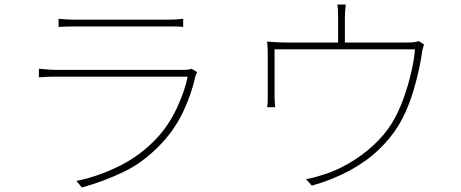

<svg xmlns="http://www.w3.org/2000/svg" viewBox="-20 -805 2040 849"><path d="M239 -722Q258 -720 275 -719Q292 -718 314 -718Q327 -718 366.5 -718Q406 -718 458 -718Q510 -718 562.5 -718Q615 -718 657 -718Q699 -718 717 -718Q740 -718 757 -719Q774 -720 790 -722V-686Q774 -688 756.5 -688Q739 -688 716 -688Q699 -688 658 -688Q617 -688 565 -688Q513 -688 461 -688Q409 -688 369 -688Q329 -688 314 -688Q293 -688 275.5 -687.5Q258 -687 239 -686ZM852 -486Q850 -482 847.5 -477Q845 -472 844 -468Q828 -393 792 -315.5Q756 -238 700 -177Q619 -89 528 -45.5Q437 -2 342 24L318 -5Q417 -25 511 -72.5Q605 -120 675 -196Q726 -251 761 -325Q796 -399 810 -466Q800 -466 765 -466Q730 -466 680 -466Q630 -466 572 -466Q514 -466 456.5 -466Q399 -466 350.5 -466Q302 -466 270 -466Q238 -466 231 -466Q214 -466 194.5 -465.5Q175 -465 152 -463V-501Q175 -499 194.5 -497.5Q214 -496 231 -496Q238 -496 269.5 -496Q301 -496 349 -496Q397 -496 453 -496Q509 -496 565.5 -496Q622 -496 670 -496Q718 -496 750.5 -496Q783 -496 790 -496Q800 -496 810.5 -497Q821 -498 827 -501Z M1509 -785Q1507 -771 1506 -754Q1505 -737 1505 -727Q1505 -717 1505 -694Q1505 -671 1505 -646Q1505 -621 1505 -604H1475Q1475 -622 1475 -647Q1475 -672 1475 -694.5Q1475 -717 1475 -727Q1475 -737 1474.5 -754Q1474 -771 1472 -785ZM1855 -608Q1853 -603 1850 -592Q1847 -581 1845 -567Q1842 -543 1834 -505Q1826 -467 1813.5 -422Q1801 -377 1783 -332.5Q1765 -288 1742 -250Q1707 -193 1653.5 -142Q1600 -91 1526.5 -51Q1453 -11 1359 16L1333 -13Q1349 -15 1365.5 -19.5Q1382 -24 1398 -29Q1458 -46 1518 -80Q1578 -114 1629.5 -161Q1681 -208 1714 -262Q1743 -310 1764.5 -370Q1786 -430 1799 -488Q1812 -546 1815 -587H1194Q1194 -569 1194 -538.5Q1194 -508 1194 -475Q1194 -442 1194 -414.5Q1194 -387 1194 -376Q1194 -366 1195 -352.5Q1196 -339 1197 -331H1161Q1163 -339 1163.5 -352.5Q1164 -366 1164 -375Q1164 -387 1164 -411Q1164 -435 1164 -463.5Q1164 -492 1164 -516.5Q1164 -541 1164 -553Q1164 -568 1163.5 -587Q1163 -606 1161 -621Q1179 -620 1200.5 -618.5Q1222 -617 1246 -617H1779Q1804 -617 1815.5 -619Q1827 -621 1833 -623Z"/></svg>

Font: Noto Sans TC
Style: Regular
Weight: 100
Designer: Ryoko NISHIZUKA 西塚涼子 (kana, bopomofo & ideographs); Paul D. Hunt (Latin, Greek & Cyrillic); Sandoll Communications 산돌커뮤니
Foundry: Adobe
Version: Version 2.004;hotconv 1.0.118;makeotfexe 2.5.65603